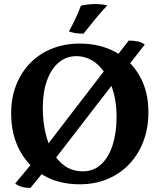

<svg xmlns="http://www.w3.org/2000/svg" viewBox="-20 -900 787 947"><path d="M373 9Q269 9 193.5 -36Q118 -81 76.5 -159.5Q35 -238 35 -341Q35 -419 60.5 -482.5Q86 -546 131.5 -591.5Q177 -637 238.5 -661Q300 -685 373 -685Q474 -685 550 -643Q626 -601 669 -525Q712 -449 712 -347Q712 -270 688 -205Q664 -140 619 -92Q574 -44 511.5 -17.5Q449 9 373 9ZM389 -55Q442 -55 479 -89.5Q516 -124 535.5 -184.5Q555 -245 555 -324Q555 -407 530 -475Q505 -543 460 -583Q415 -623 356 -623Q307 -623 270 -592Q233 -561 212 -503.5Q191 -446 191 -366Q191 -305 203.5 -248.5Q216 -192 240.5 -148.5Q265 -105 302 -80Q339 -55 389 -55ZM542 -606 615 -700Q638 -700 659.5 -695.5Q681 -691 694 -680L610 -573ZM206 -66 130 27Q106 27 86 21Q66 15 55 5L138 -95ZM177 -138 515 -578 567 -525 229 -87ZM392 -734Q370 -734 353 -736.5Q336 -739 320 -745Q337 -776 353 -810Q369 -844 379 -872Q396 -876 414.5 -878Q433 -880 451 -880Q484 -880 509 -873Q477 -839 449 -805Q421 -771 392 -734Z"/></svg>

Font: Vollkorn
Style: Bold
Weight: 700
Designer: Friedrich Althausen
Foundry: Friedrich Althausen
Version: Version 5.000